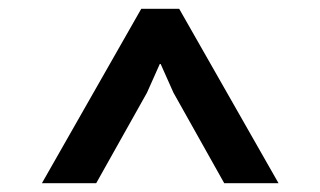

<svg xmlns="http://www.w3.org/2000/svg" viewBox="-20 -830 726 435"><path d="M611 -415H488L373 -620L344 -685H342L313 -620L198 -415H75L300 -810H386Z"/></svg>

Font: Sinkin Sans 500 Medium
Style: 500 Medium
Weight: 500
Designer: Keith Bates
Foundry: K-Type
Version: Sinkin Sans (version 1.0)  by Keith Bates   •   © 2014   www